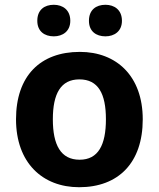

<svg xmlns="http://www.w3.org/2000/svg" viewBox="-20 -773 665 803"><path d="M136 -686C136 -642 166 -621 205 -621C242 -621 274 -642 274 -686C274 -732 242 -753 205 -753C166 -753 136 -732 136 -686ZM352 -686C352 -642 382 -621 421 -621C458 -621 490 -642 490 -686C490 -732 458 -753 421 -753C382 -753 352 -732 352 -686ZM577 -274C577 -455 467 -556 314 -556C148 -556 47 -455 47 -274C47 -92 158 10 311 10C475 10 577 -92 577 -274ZM201 -274C201 -381 234 -441 312 -441C391 -441 423 -381 423 -274C423 -167 391 -105 313 -105C234 -105 201 -167 201 -274Z"/></svg>

Font: Noto Sans Canadian Aboriginal
Style: Bold
Weight: 700
Designer: Monotype Design Team, Typotheque's Kevin King
Foundry: Monotype Imaging Inc.
Version: Version 2.004